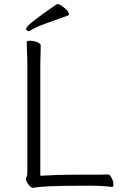

<svg xmlns="http://www.w3.org/2000/svg" viewBox="-20 -895 587 919"><path d="M178 -54Q256 -59 345 -59H458Q482 -59 495 -60H496Q506 -60 514.5 -43Q523 -26 523 -13Q523 0 517 0H516Q477 -6 413 -6H372Q181 -6 141 4H139Q125 4 110 -21V-22Q104 -31 104 -37Q104 -43 107.5 -50Q111 -57 111 -70V-589L108 -695Q108 -700 124 -700Q140 -700 157.5 -693.5Q175 -687 175 -677L173 -588V-54ZM105 -758Q105 -775 252 -875H259Q264 -875 277 -866Q310 -843 310 -826Q310 -822 306 -821Q257 -803 208.5 -786Q160 -769 140.5 -757.5Q121 -746 116.5 -746Q112 -746 108.5 -749.5Q105 -753 105 -758Z"/></svg>

Font: LXGW WenKai Light
Style: Regular
Weight: 300
Designer: LXGW / Fontworks Inc.
Foundry: LXGW / Fontworks Inc.
Version: Version 1.501; October 10, 2024